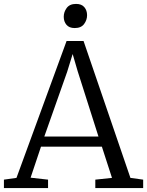

<svg xmlns="http://www.w3.org/2000/svg" viewBox="-23 -959 750 979"><path d="M61 -52 316.5 -750H403L642 -52L707 -43V0H463V-43L548 -52L496.5 -211H186L133 -53L222 -43V0H-3V-43ZM479 -263 373 -596 347.5 -683.5 319.5 -593 203 -263ZM357.5 -816Q330 -816 316 -832.5Q302 -849 302 -873.5Q302 -898 317.2 -918.5Q332.5 -939 364.5 -939H365.5Q393 -939 407 -922.5Q421 -906 421 -881.5Q421 -857 405.8 -836.5Q390.5 -816 358.5 -816Z"/></svg>

Font: Merriweather Light
Style: Regular
Weight: 300
Version: Version 2.100